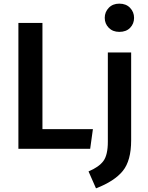

<svg xmlns="http://www.w3.org/2000/svg" viewBox="-20 -817 815 1054"><path d="M475 0H81V-691H213V-108H490ZM507 217 466 124Q523 100 547.5 67Q572 34 572 -39V-529H700V-47Q700 65 654 121.5Q608 178 507 217ZM635 -642Q599 -642 577 -664.5Q555 -687 555 -719Q555 -751 577 -774Q599 -797 635 -797Q672 -797 694 -774Q716 -751 716 -719Q716 -687 694.5 -664.5Q673 -642 635 -642Z"/></svg>

Font: Trujillo Medium
Style: Regular
Weight: 500
Designer: Fira Sans original fonts by bBox Type GmbH, Carrois Corporate GbR, & Edenspiekermann AG / Changes by Cristiano Sobral
Foundry: Fira Sans original fonts by bBox Type GmbH, Carrois Corporate GbR, & Edenspiekermann AG / Changes by Cristiano Sobral
Version: Version 4.301;October 17, 2021;FontCreator 14.0.0.2814 64-bi